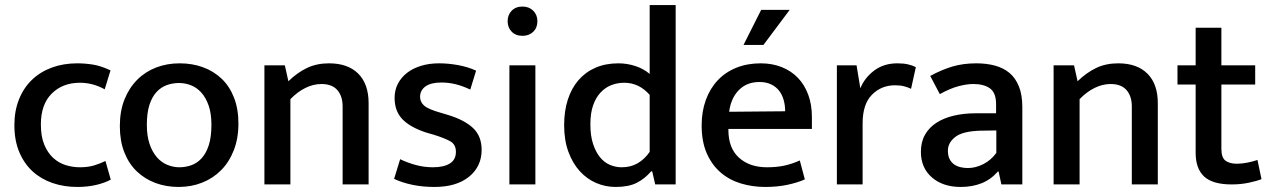

<svg xmlns="http://www.w3.org/2000/svg" viewBox="-20 -731 5040 761"><path d="M297 -68Q329 -68 353.5 -75.5Q378 -83 398 -93L419 -19Q395 -6 361 2Q327 10 286 10Q234 10 188.5 -5.5Q143 -21 109.5 -51.5Q76 -82 56.5 -128Q37 -174 37 -235Q37 -291 55 -336.5Q73 -382 106 -414Q139 -446 185 -463Q231 -480 286 -480Q317 -480 348.5 -475Q380 -470 418 -452L395 -377Q348 -403 297 -403Q228 -403 185 -360Q142 -317 142 -238Q142 -190 155.5 -157.5Q169 -125 191 -105Q213 -85 240.5 -76.5Q268 -68 297 -68Z M925 -241Q925 -182 906.5 -135Q888 -88 856 -56Q824 -24 781 -7Q738 10 688 10Q638 10 595.5 -6Q553 -22 521.5 -52.5Q490 -83 472.5 -128Q455 -173 455 -231Q455 -291 473.5 -337Q492 -383 524 -415Q556 -447 599 -463.5Q642 -480 692 -480Q742 -480 784.5 -464.5Q827 -449 858.5 -419Q890 -389 907.5 -344Q925 -299 925 -241ZM818 -236Q818 -281 807 -312.5Q796 -344 778 -364Q760 -384 737 -393Q714 -402 689 -402Q665 -402 642 -394Q619 -386 601 -367Q583 -348 572.5 -316Q562 -284 562 -236Q562 -192 573 -160Q584 -128 602 -107.5Q620 -87 643.5 -77.5Q667 -68 691 -68Q715 -68 738 -76Q761 -84 779 -103.5Q797 -123 807.5 -155.5Q818 -188 818 -236Z M1131 0H1028V-472H1109L1123 -409Q1158 -443 1196.5 -461.5Q1235 -480 1284 -480Q1359 -480 1400 -439Q1441 -398 1441 -322V0H1338V-309Q1338 -350 1317 -374Q1296 -398 1254 -398Q1222 -398 1190.5 -382.5Q1159 -367 1131 -338Z M1844 -376Q1812 -391 1784.5 -397.5Q1757 -404 1730 -404Q1688 -404 1666.5 -388.5Q1645 -373 1645 -347Q1645 -327 1661 -312.5Q1677 -298 1727 -284L1757 -275Q1822 -255 1855.5 -223Q1889 -191 1889 -137Q1889 -71 1839 -30.5Q1789 10 1702 10Q1655 10 1614.5 1.5Q1574 -7 1542 -22L1566 -100Q1595 -86 1628 -77Q1661 -68 1696 -68Q1739 -68 1763 -83Q1787 -98 1787 -129Q1787 -158 1765.5 -170.5Q1744 -183 1699 -197L1668 -206Q1605 -227 1574.5 -259Q1544 -291 1544 -343Q1544 -374 1557 -399Q1570 -424 1593 -442Q1616 -460 1648.5 -470Q1681 -480 1720 -480Q1757 -480 1795.5 -473Q1834 -466 1867 -451Z M1999 0V-472H2102V0ZM2051 -589Q2024 -589 2008 -605.5Q1992 -622 1992 -647Q1992 -672 2008 -688.5Q2024 -705 2051 -705Q2077 -705 2093.5 -688.5Q2110 -672 2110 -647Q2110 -621 2093.5 -605Q2077 -589 2051 -589Z M2555 -711H2658V0H2577L2565 -52H2561Q2535 -22 2503 -6Q2471 10 2420 10Q2380 10 2343.5 -5.5Q2307 -21 2278.5 -52Q2250 -83 2233 -129Q2216 -175 2216 -235Q2216 -291 2230.5 -336Q2245 -381 2272.5 -413Q2300 -445 2340 -462.5Q2380 -480 2431 -480Q2466 -480 2499 -469Q2532 -458 2555 -438ZM2555 -355Q2513 -403 2454 -403Q2428 -403 2404 -394Q2380 -385 2361 -365Q2342 -345 2331 -314Q2320 -283 2320 -238Q2320 -193 2330.5 -161Q2341 -129 2358 -108Q2375 -87 2397.5 -77.5Q2420 -68 2444 -68Q2480 -68 2507.5 -84Q2535 -100 2555 -129Z M3198 -220H2867V-216Q2867 -144 2909 -106Q2951 -68 3020 -68Q3058 -68 3088.5 -74.5Q3119 -81 3150 -95L3170 -20Q3141 -7 3101 1.5Q3061 10 3013 10Q2962 10 2916 -4Q2870 -18 2835.5 -48Q2801 -78 2781 -124Q2761 -170 2761 -234Q2761 -289 2777.5 -334.5Q2794 -380 2824.5 -412.5Q2855 -445 2898.5 -462.5Q2942 -480 2995 -480Q3041 -480 3078.5 -465Q3116 -450 3142.5 -422.5Q3169 -395 3183.5 -355.5Q3198 -316 3198 -268ZM3092 -290Q3092 -314 3086 -335Q3080 -356 3068 -371.5Q3056 -387 3036.5 -396.5Q3017 -406 2990 -406Q2940 -406 2908.5 -374Q2877 -342 2870 -288ZM3006 -553H2927L2997 -692H3110Z M3297 0V-472H3375L3390 -381Q3407 -423 3445 -451.5Q3483 -480 3537 -480Q3561 -480 3578.5 -476Q3596 -472 3610 -465L3591 -379Q3579 -385 3563.5 -389Q3548 -393 3528 -393Q3473 -393 3436 -355.5Q3399 -318 3399 -242V0Z M3667 -430Q3713 -455 3755.5 -467.5Q3798 -480 3850 -480Q3890 -480 3923.5 -471Q3957 -462 3981 -442Q4005 -422 4018.5 -388.5Q4032 -355 4032 -307V0H3949L3938 -51H3935Q3907 -19 3870 -4.5Q3833 10 3788 10Q3717 10 3673.5 -28Q3630 -66 3630 -129Q3630 -168 3646 -196.5Q3662 -225 3691 -244Q3720 -263 3760 -272.5Q3800 -282 3848 -282H3928V-318Q3928 -363 3904 -380.5Q3880 -398 3838 -398Q3812 -398 3779.5 -389.5Q3747 -381 3705 -358ZM3929 -214 3866 -213Q3795 -211 3766 -188Q3737 -165 3737 -134Q3737 -114 3743.5 -101Q3750 -88 3761 -80Q3772 -72 3786.5 -68.5Q3801 -65 3816 -65Q3847 -65 3877.5 -80.5Q3908 -96 3929 -125Z M4259 0H4156V-472H4237L4251 -409Q4286 -443 4324.5 -461.5Q4363 -480 4412 -480Q4487 -480 4528 -439Q4569 -398 4569 -322V0H4466V-309Q4466 -350 4445 -374Q4424 -398 4382 -398Q4350 -398 4318.5 -382.5Q4287 -367 4259 -338Z M4955 -396H4821V-141Q4821 -106 4837.5 -94Q4854 -82 4882 -82Q4902 -82 4924.5 -86.5Q4947 -91 4964 -97L4980 -21Q4960 -13 4928.5 -6.5Q4897 0 4862 0Q4786 0 4752.5 -31.5Q4719 -63 4719 -125V-396H4647V-472H4719V-621H4821V-472H4955Z"/></svg>

Font: Mukta Malar Medium
Style: Regular
Weight: 500
Designer: Aadarsh Rajan, Girish Dalvi, Yashodeep Gholap
Foundry: Ek Type
Version: Version 2.538;PS 1.000;hotconv 16.6.51;makeotf.lib2.5.65220;